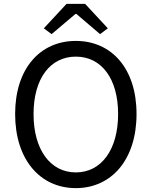

<svg xmlns="http://www.w3.org/2000/svg" viewBox="-20 -957 782 990"><path d="M371 13C555 13 684 -134 684 -369C684 -604 555 -746 371 -746C187 -746 58 -604 58 -369C58 -134 187 13 371 13ZM371 -68C239 -68 153 -186 153 -369C153 -552 239 -665 371 -665C503 -665 589 -552 589 -369C589 -186 503 -68 371 -68ZM246 -781 369 -885H374L496 -781L536 -811L419 -937H323L206 -811Z"/></svg>

Font: Noto Sans CJK HK
Style: Regular
Weight: 400
Designer: Ryoko NISHIZUKA 西塚涼子 (kana, bopomofo & ideographs); Paul D. Hunt (Latin, Greek & Cyrillic); Sandoll Communications 산돌커뮤니
Foundry: Adobe
Version: Version 2.004;hotconv 1.0.118;makeotfexe 2.5.65603